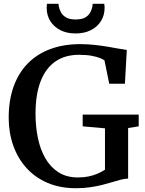

<svg xmlns="http://www.w3.org/2000/svg" viewBox="-20 -985 766 1016"><path d="M382 11Q297.5 11 231.2 -17.5Q165 -46 119.2 -97Q73.5 -148 49.8 -215.8Q26 -283.5 26 -361.5Q26 -455.5 52.5 -528.2Q79 -601 128.5 -650.8Q178 -700.5 248 -726Q318 -751.5 404.5 -751.5Q443.5 -751.5 481.8 -747.2Q520 -743 553.5 -737.2Q587 -731.5 612.5 -726.8Q638 -722 651 -720.5L641 -542H558L533 -665Q527 -670.5 510 -677.5Q493 -684.5 465 -689.8Q437 -695 398 -695Q324.5 -695 273.2 -659.8Q222 -624.5 195 -555Q168 -485.5 168 -382.5Q168 -314.5 180.8 -253.8Q193.5 -193 220.5 -146.5Q247.5 -100 290 -73Q332.5 -46 392.5 -46Q422.5 -46 448.2 -51.2Q474 -56.5 495.5 -65.8Q517 -75 535.5 -87V-306L417.5 -316.5V-378.5H714V-316.5L658 -307.5V-40Q639.5 -39.5 618.5 -34Q597.5 -28.5 573 -21Q548.5 -13.5 519.5 -6.2Q490.5 1 456.2 6Q422 11 382 11ZM380 -808Q333.5 -808 299.2 -825.5Q265 -843 246 -873.8Q227 -904.5 227 -943.5Q227 -949 227.5 -954.5Q228 -960 228.5 -965H290Q290 -963 290.2 -959.2Q290.5 -955.5 291 -951.5Q294 -936.5 302.2 -920.5Q310.5 -904.5 328.8 -893.2Q347 -882 380 -882Q413.5 -882 431.8 -893Q450 -904 458.2 -920.2Q466.5 -936.5 469 -951.5Q470 -955.5 470 -959.2Q470 -963 470 -965H531.5Q532.5 -960 533 -954.5Q533.5 -949 533.5 -943.5Q533.5 -904.5 514.5 -873.8Q495.5 -843 461 -825.5Q426.5 -808 380 -808Z"/></svg>

Font: Merriweather SemiBold
Style: Regular
Weight: 600
Version: Version 2.100